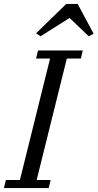

<svg xmlns="http://www.w3.org/2000/svg" viewBox="-41 -954 495 974"><path d="M-11 -41H60L213 -657H142L152 -698H379L369 -657H298L145 -41H216L206 0H-21ZM142 -785 295 -934H353L434 -783L409 -770L312 -863L165 -770Z"/></svg>

Font: IBM Plex Serif
Style: Italic
Weight: 400
Italic angle: -14°
Designer: Mike Abbink, Paul van der Laan, Pieter van Rosmalen
Foundry: Bold Monday
Version: Version 3.001